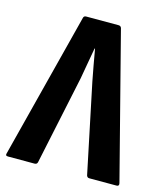

<svg xmlns="http://www.w3.org/2000/svg" viewBox="-101 -732 695 809"><g transform="rotate(15 246.5 -327.5)"><path d="M9 0Q-4 0 1 -13L163 -646Q165 -655 175 -655H316Q326 -655 329 -646L492 -13Q495 0 483 0H364Q355 0 352 -9L271 -397Q264 -431 258 -466Q252 -501 246 -534H244Q238 -501 232 -466.5Q226 -432 220 -398L138 -10Q136 0 125 0Z"/></g></svg>

Font: Sofia Sans Condensed ExtraBold
Style: Regular
Weight: 800
Designer: Botio Nikoltchev, Ani Petrova
Foundry: lettersoup
Version: Version 4.101